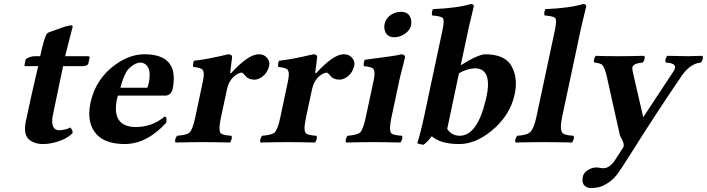

<svg xmlns="http://www.w3.org/2000/svg" viewBox="-20 -718 3571 970"><path d="M155.3 -434.1H183.1Q204.6 -534.7 218.8 -549.8Q223.6 -554.7 267.1 -568.8Q272.9 -570.8 276.4 -572.3Q320.3 -589.4 340.8 -589.8Q347.7 -589.8 346.7 -583Q346.7 -581.5 346.7 -581.1Q346.2 -579.1 317.4 -467.8L309.1 -434.1H426.3Q432.6 -432.6 433.1 -428.2L426.3 -397Q422.4 -384.8 399.4 -383.8H298.8Q286.1 -325.2 263.2 -213.9Q249.5 -147.9 245.1 -127Q236.8 -64.5 274.9 -60.1Q313.5 -60.5 335 -74.2Q349.1 -58.1 346.7 -45.9Q314.5 -11.2 245.1 4.4Q220.2 9.8 198.7 9.8Q151.4 9.8 124 -15.6Q123 -17.1 122.1 -18.1Q98.1 -44.4 110.4 -105Q141.6 -252.9 172.9 -383.8H107.4Q103 -383.8 103.5 -387.7Q104 -389.2 104 -390.1L109.9 -418.9Q130.9 -433.6 155.3 -434.1Z M588.4 -274.9H724.1Q726.6 -277.8 731 -295.9Q748.5 -379.4 706.1 -398.4Q697.8 -401.9 689.5 -401.9Q665 -401.9 636.7 -376.5Q631.8 -371.6 627.9 -368.2Q604.5 -339.8 588.4 -274.9ZM811.5 -128.9Q824.7 -128.9 820.3 -102.1Q819.8 -99.6 819.8 -98.1Q722.2 9.3 609.9 9.8Q511.7 9.3 467.3 -40Q418 -95.2 435.5 -190.4Q436.5 -194.8 437 -198.2Q462.9 -320.3 564.5 -392.6Q636.2 -443.8 709.5 -443.8Q877.4 -443.8 855.5 -287.6Q854 -276.4 851.6 -266.1Q843.3 -236.3 815.9 -234.9H575.7Q575.2 -232.4 574.2 -228.5Q572.3 -222.2 571.3 -219.2Q543.5 -88.4 648.4 -77.1Q657.2 -76.2 667 -76.2Q749 -76.7 811.5 -128.9Z M1127 -268.1 1095.7 -122.1Q1082 -57.1 1096.2 -43.9Q1106.9 -34.7 1148.4 -32.2Q1155.3 -23.9 1146 -4.4Q1143.6 0 1141.6 2Q1055.7 0 1004.9 0Q951.2 0 867.2 2Q860.4 -6.3 870.1 -25.4Q872.6 -29.8 874.5 -32.2Q923.8 -36.1 937.5 -48.3Q953.6 -64.5 965.8 -122.1L1005.4 -309.1Q1015.6 -357.4 1000 -368.7Q988.3 -376.5 955.6 -379.9Q953.6 -397.5 960 -411.1Q1020 -417 1133.3 -443.8Q1151.9 -443.8 1152.8 -429.7Q1152.8 -427.7 1152.3 -426.8Q1152.3 -425.8 1142.6 -348.1H1147Q1234.4 -443.4 1286.1 -443.8Q1321.8 -443.8 1336.4 -414.6Q1342.8 -400.9 1340.3 -388.2Q1330.6 -342.8 1293 -322.8Q1279.3 -315.9 1267.6 -315.4Q1235.8 -315.9 1222.2 -332Q1208.5 -348.6 1204.6 -350.1Q1201.7 -351.1 1200.2 -351.1Q1185.1 -350.1 1164.6 -334Q1136.2 -309.6 1127 -268.1Z M1556.6 -268.1 1525.4 -122.1Q1511.7 -57.1 1525.9 -43.9Q1536.6 -34.7 1578.1 -32.2Q1585 -23.9 1575.7 -4.4Q1573.2 0 1571.3 2Q1485.4 0 1434.6 0Q1380.9 0 1296.9 2Q1290 -6.3 1299.8 -25.4Q1302.2 -29.8 1304.2 -32.2Q1353.5 -36.1 1367.2 -48.3Q1383.3 -64.5 1395.5 -122.1L1435.1 -309.1Q1445.3 -357.4 1429.7 -368.7Q1418 -376.5 1385.3 -379.9Q1383.3 -397.5 1389.6 -411.1Q1449.7 -417 1563 -443.8Q1581.5 -443.8 1582.5 -429.7Q1582.5 -427.7 1582 -426.8Q1582 -425.8 1572.3 -348.1H1576.7Q1664.1 -443.4 1715.8 -443.8Q1751.5 -443.8 1766.1 -414.6Q1772.5 -400.9 1770 -388.2Q1760.3 -342.8 1722.7 -322.8Q1709 -315.9 1697.3 -315.4Q1665.5 -315.9 1651.9 -332Q1638.2 -348.6 1634.3 -350.1Q1631.3 -351.1 1629.9 -351.1Q1614.7 -350.1 1594.2 -334Q1565.9 -309.6 1556.6 -268.1Z M1957 -122.1Q1943.4 -57.1 1957.5 -43.9Q1968.3 -34.7 2010.3 -32.2Q2017.1 -23.9 2007.3 -4.4Q2004.9 0 2002.9 2Q1917 0 1866.2 0Q1812.5 0 1729 2Q1722.2 -6.3 1731.4 -25.4Q1733.9 -29.8 1735.8 -32.2Q1785.2 -36.1 1798.8 -48.3Q1814.9 -64.5 1827.1 -122.1L1868.2 -314Q1878.4 -361.3 1862.8 -373Q1851.1 -380.9 1817.9 -383.8Q1815.9 -401.9 1822.8 -416Q1979.5 -436 2000.5 -441.9Q2004.4 -442.9 2006.8 -443.8Q2028.3 -442.4 2025.9 -426.8Q2025.4 -425.3 1999.5 -321.3ZM1922.9 -596.2Q1931.2 -634.3 1969.7 -650.9Q1986.3 -658.2 2005.9 -658.2Q2047.4 -658.2 2056.6 -619.6Q2059.6 -605.5 2057.1 -591.8Q2050.8 -561 2016.1 -541.5Q1995.1 -530.3 1972.7 -529.8Q1932.1 -529.8 1923.3 -566.9Q1919.9 -581.5 1922.9 -596.2Z M2122.1 -127 2215.3 -564.9Q2226.6 -616.7 2216.8 -627.4Q2207.5 -636.2 2163.1 -640.1Q2159.2 -654.3 2167 -671.9Q2292 -677.2 2360.4 -698.2Q2374.5 -696.3 2373.5 -685.1Q2373 -683.1 2349.1 -583L2307.6 -388.2Q2396.5 -443.4 2432.1 -443.8Q2524.4 -442.9 2558.6 -393.1Q2597.7 -334 2581.5 -248.5Q2581.1 -245.1 2580.6 -243.2Q2557.1 -132.8 2460.9 -55.2Q2379.9 10.3 2298.8 9.8Q2205.1 9.3 2161.1 -29.8Q2141.1 -2.4 2120.1 13.2Q2106.4 12.7 2087.9 5.9Q2106.4 -52.7 2122.1 -127ZM2298.8 -348.1 2239.3 -66.9Q2261.7 -32.2 2302.7 -32.2Q2390.1 -32.2 2433.1 -209.5Q2435.5 -220.2 2438 -230Q2462.9 -346.7 2405.8 -368.7Q2394.5 -372.6 2382.3 -373Q2341.8 -372.6 2298.8 -348.1Z M2689.9 -127 2783.2 -564.9Q2794.4 -616.7 2784.7 -627.4Q2775.4 -636.2 2731 -640.1Q2727.1 -654.3 2734.9 -671.9Q2859.9 -677.2 2928.2 -698.2Q2942.4 -696.3 2941.4 -685.1Q2940.9 -683.1 2917 -583L2819.8 -127Q2805.7 -59.6 2824.2 -43.9Q2837.4 -34.2 2877 -32.2Q2883.8 -23.9 2874 -4.4Q2871.6 0 2869.6 2Q2783.7 0 2728 0Q2669.4 0 2585.4 2Q2578.6 -6.3 2588.4 -25.4Q2590.8 -29.8 2592.8 -32.2Q2645 -34.7 2661.6 -53.2Q2678.2 -73.2 2689.9 -127Z M3093.8 168Q3069.3 199.7 3026.4 220.2Q3023.9 221.2 3022.5 222.2Q2999 231.9 2963.4 231.9Q2939.9 231 2928.2 213.9Q2919.4 198.7 2924.8 173.8Q2930.2 149.4 2960.9 135.3Q2977.5 127.9 2994.6 127.9Q3001 127.9 3009.3 129.9Q3020 131.8 3028.8 131.8Q3059.1 131.8 3085.9 92.8Q3089.4 87.9 3092.3 83L3127.9 27.8Q3137.2 13.2 3120.6 -17.1Q3114.7 -27.8 3112.3 -32.2L3046.4 -328.1Q3034.2 -382.3 3019.5 -392.6Q3008.3 -399.4 2982.9 -401.9Q2976.1 -410.2 2985.8 -429.7Q2988.3 -434.1 2990.2 -436Q3029.8 -434.1 3101.1 -434.1Q3160.2 -434.1 3234.4 -436Q3241.2 -427.7 3231.9 -408.7Q3229.5 -404.3 3227.1 -401.9Q3178.2 -397.9 3174.8 -377.4Q3173.3 -367.2 3180.7 -337.9L3229 -128.9Q3229.5 -126.5 3229.5 -125Q3230.5 -126.5 3230.5 -127L3382.8 -357.9Q3404.8 -391.6 3364.7 -399.4Q3356.4 -400.9 3344.2 -401.9Q3337.4 -410.2 3346.7 -429.7Q3349.1 -434.1 3351.6 -436Q3425.3 -434.1 3457 -434.1Q3479.5 -434.1 3528.3 -436Q3535.2 -427.7 3525.9 -408.7Q3523.4 -404.3 3521 -401.9Q3472.7 -397.9 3432.1 -346.2Q3428.7 -341.8 3426.8 -338.9Q3299.8 -153.8 3156.7 74.2Q3119.1 134.8 3093.8 168Z"/></svg>

Font: Linux Libertine Slanted O
Style: Bold Slanted
Weight: 700
Designer: Philipp H. Poll
Foundry: Philipp H. Poll
Version: Version 5.0.0